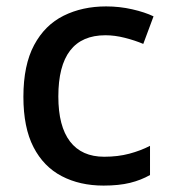

<svg xmlns="http://www.w3.org/2000/svg" viewBox="-20 -569 531 599"><path d="M303 10Q229 10 172.5 -19.5Q116 -49 84.5 -110Q53 -171 53 -267Q53 -366 86.5 -428.5Q120 -491 178.5 -520Q237 -549 311 -549Q353 -549 392.5 -540Q432 -531 459 -518L427 -432Q401 -443 369.5 -451Q338 -459 309 -459Q162 -459 162 -268Q162 -175 198.5 -127.5Q235 -80 305 -80Q348 -80 383.5 -89.5Q419 -99 448 -114V-23Q420 -7 385.5 1.5Q351 10 303 10Z"/></svg>

Font: Noto Sans Meetei Mayek Medium
Style: Regular
Weight: 500
Designer: Monotype Design Team and Neelakash Kshetrimayum
Foundry: Monotype Imaging Inc.
Version: Version 2.002; ttfautohint (v1.8.4.7-5d5b)